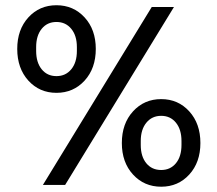

<svg xmlns="http://www.w3.org/2000/svg" viewBox="-20 -707 831 734"><path d="M144 0 560.1 -680.2H645L229 0ZM45.9 -520Q45.9 -593.8 88.4 -640.4Q130.9 -687 195.8 -687Q260.7 -687 303.5 -640.4Q346.2 -593.8 346.2 -520Q346.2 -445.8 303.5 -398.9Q260.7 -352.1 195.8 -352.1Q130.9 -352.1 88.4 -398.9Q45.9 -445.8 45.9 -520ZM118.2 -512.2Q118.2 -468.3 139.4 -442.1Q160.6 -416 195.8 -416Q231 -416 252.4 -442.1Q273.9 -468.3 273.9 -512.2V-526.9Q273.9 -570.8 252.4 -596.9Q231 -623 195.8 -623Q160.6 -623 139.4 -596.9Q118.2 -570.8 118.2 -526.9ZM445.8 -160.2Q445.8 -234.4 488.5 -281.2Q531.2 -328.1 596.2 -328.1Q661.1 -328.1 703.6 -281.2Q746.1 -234.4 746.1 -160.2Q746.1 -86.4 703.6 -39.8Q661.1 6.8 596.2 6.8Q531.2 6.8 488.5 -39.8Q445.8 -86.4 445.8 -160.2ZM518.1 -152.8Q518.1 -108.9 539.3 -83Q560.5 -57.1 596.2 -57.1Q631.3 -57.1 652.6 -83Q673.8 -108.9 673.8 -152.8V-168Q673.8 -211.9 652.6 -238Q631.3 -264.2 596.2 -264.2Q561 -264.2 539.6 -238Q518.1 -211.9 518.1 -168Z"/></svg>

Font: TASA Orbiter Deck
Style: Regular
Weight: 400
Designer: Weizhong Zhang
Version: Version 1.000;Glyphs 3.1.2 (3151)